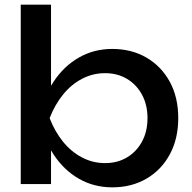

<svg xmlns="http://www.w3.org/2000/svg" viewBox="-20 -790 824 824"><path d="M69 -770H199V-371L179 -334V-229L199 -187V0H69ZM147 -283Q166 -373 210 -439.5Q254 -506 318.5 -543Q383 -580 462 -580Q545 -580 609 -542.5Q673 -505 709 -438.5Q745 -372 745 -283Q745 -195 709 -128Q673 -61 609 -23.5Q545 14 462 14Q383 14 318.5 -23Q254 -60 210 -127Q166 -194 147 -283ZM613 -283Q613 -340 589.5 -383.5Q566 -427 525 -451.5Q484 -476 431 -476Q378 -476 331.5 -451.5Q285 -427 250 -383.5Q215 -340 193 -283Q215 -226 250 -182.5Q285 -139 331.5 -114.5Q378 -90 431 -90Q484 -90 525 -114.5Q566 -139 589.5 -182.5Q613 -226 613 -283Z"/></svg>

Font: Bounded
Style: Regular
Weight: 400
Designer: Vlad Churkin
Version: Version 1.0